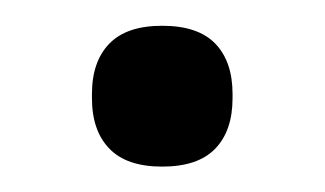

<svg xmlns="http://www.w3.org/2000/svg" viewBox="-20 -122 257 152"><path d="M108.4 9.9Q80.3 9.9 66.6 -4.3Q52.8 -18.5 52.8 -44.2V-47.7Q52.8 -73.3 66.6 -87.5Q80.3 -101.6 108.4 -101.6Q136.7 -101.6 150.4 -87.5Q164.1 -73.3 164.1 -47.7V-44.2Q164.1 -18.5 150.4 -4.3Q136.7 9.9 108.4 9.9Z"/></svg>

Font: Anek Gurmukhi Medium SemiExpanded
Style: Regular
Weight: 500
Width: 6
Version: Version 1.003